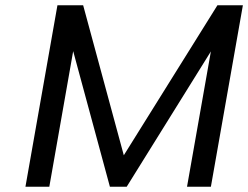

<svg xmlns="http://www.w3.org/2000/svg" viewBox="-20 -712 946 732"><path d="M906 -692 784 0H693L784 -516L463 0H399L259 -517L168 0H77L199 -692H297L452 -120L809 -692Z"/></svg>

Font: Fz Poppins
Style: Italic
Weight: 400
Italic angle: -10°
Designer: Ninad Kale (Devanagari), Jonny Pinhorn (Latin)
Foundry: Indian Type Foundry
Version: Vit hóa bi Vntype.Com & FontZin.Com